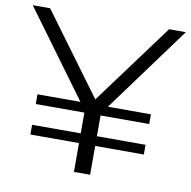

<svg xmlns="http://www.w3.org/2000/svg" viewBox="-79 -778 852 856"><g transform="rotate(10 347.5 -350.0)"><path d="M310.8 0V-304.1L327.7 -254.6L0.9 -700H79.5L370.2 -305.6H327L618.3 -700H694L367.2 -254.6L384.1 -304.1V0ZM90.7 -130.4V-174.4H604.3V-130.4ZM90.7 -268.4V-312.4H604.3V-268.4Z"/></g></svg>

Font: Montserrat Alternates Thin
Style: Regular
Weight: 100
Designer: Julieta Ulanovsky
Foundry: Julieta Ulanovsky
Version: Version 9.000